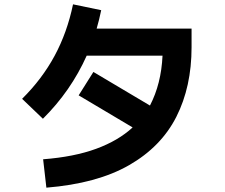

<svg xmlns="http://www.w3.org/2000/svg" viewBox="-20 -817 1040 886"><path d="M194 49 179 -82Q322 -93 424 -130.5Q526 -168 592 -229L343 -377L411 -485L672 -330Q698 -380 712.5 -437.5Q727 -495 730 -560H380Q307 -397 178 -269L82 -361Q174 -452 232 -559.5Q290 -667 317 -797L447 -770Q438 -726 426 -685H864V-599Q864 -417 794 -278.5Q724 -140 576 -55Q428 30 194 49Z"/></svg>

Font: Murecho SemiBold
Style: Regular
Weight: 600
Designer: Neil Summerour
Foundry: Positype
Version: Version 1.010; ttfautohint (v1.8.3)